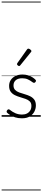

<svg xmlns="http://www.w3.org/2000/svg" viewBox="-20 -1435 521 2360"><path d="M249 19Q203 19 167 7.5Q131 -4 105 -20.5Q79 -37 67 -50Q60 -58 61.5 -65.5Q63 -73 70 -83Q78 -91 85.5 -91.5Q93 -92 101 -85Q133 -59 170 -43Q207 -27 252 -27Q287 -27 312.5 -40.5Q338 -54 352 -78Q366 -102 366 -133Q366 -169 346 -188.5Q326 -208 295 -219Q264 -230 229.5 -240Q195 -250 163.5 -265Q132 -280 112 -307Q92 -334 92 -380Q92 -420 112 -451Q132 -482 169 -500.5Q206 -519 256 -519Q293 -519 324 -509.5Q355 -500 378.5 -485Q402 -470 417 -454Q424 -446 422 -439Q420 -432 413 -424Q407 -417 398.5 -417Q390 -417 382 -423Q350 -447 321 -460Q292 -473 253 -473Q201 -473 173.5 -449Q146 -425 146 -385Q146 -350 165.5 -330Q185 -310 216.5 -298.5Q248 -287 283.5 -277Q319 -267 350 -252Q381 -237 401 -210.5Q421 -184 421 -138Q421 -100 402.5 -63.5Q384 -27 346.5 -4Q309 19 249 19ZM215 -623Q208 -623 198.5 -631Q189 -639 189 -647Q189 -649 190 -651.5Q191 -654 193 -659L312 -827Q316 -833 320 -835Q324 -837 329 -837Q336 -837 344.5 -832Q353 -827 359.5 -820.5Q366 -814 366 -807Q366 -803 364.5 -800Q363 -797 359 -793L229 -632Q222 -623 215 -623ZM0 895H481V905H0ZM0 -20H481V0H0ZM0 -505H481V-500H0ZM0 -1415H481V-1405H0Z"/></svg>

Font: Playwrite BE WAL Guides
Style: Regular
Weight: 400
Designer: Veronika Burian, José Scaglione
Foundry: TypeTogether
Version: Version 1.003